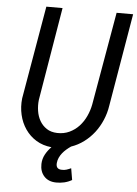

<svg xmlns="http://www.w3.org/2000/svg" viewBox="-60 -757 707 990"><g transform="rotate(5 294.0 -261.5)"><path d="M588.4 -710.9 506.8 -230Q501 -191.4 485.8 -155.8Q470.7 -120.1 447.8 -90.3Q424.8 -60.5 394.8 -38.1Q364.7 -15.6 329.1 -3.4Q316.9 4.9 305.7 14.6Q294.4 24.4 285.4 35.6Q276.4 46.9 270.5 59.8Q264.6 72.8 263.2 87.4Q260.3 119.6 291 120.1Q303.7 121.1 315.9 117.2Q328.1 113.3 339.4 107.9L349.6 168Q331.1 178.7 310.3 183.6Q289.6 188.5 268.1 188Q228.5 187.5 206.1 163.1Q183.6 138.7 184.6 99.1Q185.5 72.3 197.8 49.8Q210 27.3 228.5 8.8Q183.6 4.4 149.4 -16.6Q115.2 -37.6 92.8 -70.3Q70.3 -103 60.8 -144Q51.3 -185.1 56.2 -229L139.2 -710.9H223.1L142.6 -229Q139.2 -200.2 143.6 -171.9Q147.9 -143.6 161.1 -120.6Q174.3 -97.7 196.5 -82.8Q218.8 -67.9 251.5 -66.9Q286.1 -65.9 314.7 -79.3Q343.3 -92.8 364.5 -115.7Q385.7 -138.7 399.4 -168.5Q413.1 -198.2 418.9 -229.5L502.9 -710.9Z"/></g></svg>

Font: Roboto Mono
Style: Italic
Weight: 400
Designer: Google
Version: Version 2.000985; 2015; ttfautohint (v1.3)